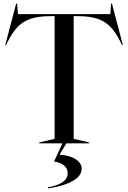

<svg xmlns="http://www.w3.org/2000/svg" viewBox="-20 -790 706 1058"><path d="M196 -5 281 -25V-701H258Q192 -701 149 -686.5Q106 -672 77 -641.5Q48 -611 22 -559L14 -542H9L69 -770H74L79 -712H588L592 -770H597L657 -542H652L644 -559Q618 -611 589 -641.5Q560 -672 517.5 -686.5Q475 -701 409 -701H386V-25L471 -5V0H346L308 62Q363 66 396.5 87Q430 108 430 140Q430 181 376.5 209.5Q323 238 244 248V242Q353 223 353 164Q353 139 333 122Q313 105 278 100L324 0H196Z"/></svg>

Font: Nyght Serif
Style: Regular
Weight: 400
Designer: Maksym Kobuzan
Version: Version 0.410